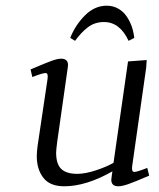

<svg xmlns="http://www.w3.org/2000/svg" viewBox="-20 -651 560 678"><path d="M87.9 -405.8Q142.6 -429.2 163.1 -436.5Q183.6 -443.8 195.8 -443.8Q220.2 -443.8 220.2 -420.9Q220.2 -419.4 219.7 -416.7Q219.2 -414.1 218.8 -409.4Q218.3 -404.8 217.8 -401.9L182.1 -150.9Q178.2 -120.6 178.2 -111.8Q178.2 -71.8 196.3 -54.4Q214.4 -37.1 252.9 -37.1Q281.2 -37.1 319.6 -49.8Q357.9 -62.5 380.9 -76.2L432.1 -434.1L498 -439L496.1 -411.1L446.8 -64.9Q443.8 -43.9 454.1 -43.9Q464.4 -43.9 500 -58.1L506.8 -30.8Q454.6 -8.3 432.6 -0.7Q410.6 6.8 397.9 6.8Q373 6.8 373 -16.1Q373 -19.5 375 -33.2L377 -45.9Q284.2 6.8 207 6.8Q156.2 6.8 133.1 -23.2Q109.9 -53.2 109.9 -99.1Q109.9 -114.7 112.8 -136.2L147.9 -372.1Q150.9 -393.1 141.1 -393.1Q129.9 -393.1 94.2 -378.9ZM228 -517.1Q245.6 -562 279.8 -596.4Q314 -630.9 356.9 -630.9Q379.4 -630.9 397.7 -620.4Q416 -609.9 427.5 -592.8Q439 -575.7 445.6 -556.4Q452.1 -537.1 454.1 -517.1L434.1 -506.8Q403.3 -573.2 347.2 -573.2Q314.5 -573.2 290.3 -554.7Q266.1 -536.1 245.1 -506.8Z"/></svg>

Font: Dehuti Alt
Style: Italic
Weight: 400
Version: Version 1.2